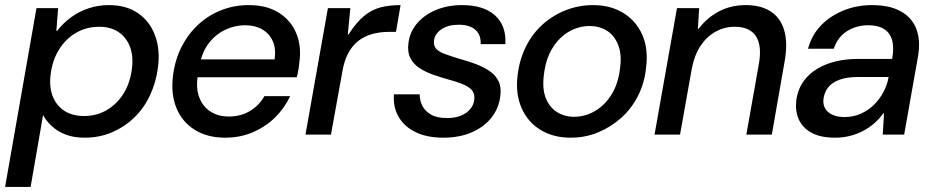

<svg xmlns="http://www.w3.org/2000/svg" viewBox="-48 -528 3657 753"><path d="M-28 205 95 -496H180L173 -407H176Q201 -439 232.5 -461.5Q264 -484 301 -496Q338 -508 379 -508Q448 -508 494.5 -475.5Q541 -443 561 -386.5Q581 -330 571 -260Q563 -202 539.5 -152.5Q516 -103 478 -66.5Q440 -30 391 -9Q342 12 283 12Q241 12 209 -0.5Q177 -13 155 -33.5Q133 -54 121 -77L72 205ZM282 -73Q331 -73 371 -96.5Q411 -120 436.5 -161Q462 -202 469 -256Q476 -305 462.5 -342.5Q449 -380 418 -401.5Q387 -423 341 -423Q291 -423 250.5 -399.5Q210 -376 184 -334.5Q158 -293 151 -239Q144 -190 158 -152.5Q172 -115 203.5 -94Q235 -73 282 -73Z M835 12Q765 12 715.5 -19Q666 -50 643.5 -105.5Q621 -161 631 -235Q639 -295 664.5 -345Q690 -395 729.5 -431.5Q769 -468 819.5 -488Q870 -508 928 -508Q999 -508 1046.5 -477.5Q1094 -447 1114.5 -396Q1135 -345 1126 -283Q1125 -270 1122.5 -255Q1120 -240 1116 -225H702L714 -295H1029Q1035 -338 1021.5 -367.5Q1008 -397 980 -413Q952 -429 913 -429Q873 -429 835 -411Q797 -393 770 -357.5Q743 -322 734 -267L729 -239Q719 -185 733 -147.5Q747 -110 777.5 -90.5Q808 -71 849 -71Q896 -71 932 -92.5Q968 -114 989 -151H1090Q1068 -104 1031 -67.5Q994 -31 944 -9.5Q894 12 835 12Z M1150 0 1238 -496H1326L1316 -393H1319Q1350 -441 1380 -465.5Q1410 -490 1444 -499Q1478 -508 1523 -508L1505 -403H1478Q1441 -403 1410 -394Q1379 -385 1356 -366.5Q1333 -348 1317.5 -319Q1302 -290 1295 -249L1250 0Z M1690 12Q1628 12 1583.5 -9Q1539 -30 1516 -68.5Q1493 -107 1497 -158H1598Q1598 -134 1608.5 -113Q1619 -92 1642.5 -78.5Q1666 -65 1705 -65Q1737 -65 1760 -74.5Q1783 -84 1796.5 -100.5Q1810 -117 1812 -137Q1815 -160 1803 -174Q1791 -188 1766.5 -198Q1742 -208 1708 -217Q1679 -225 1649.5 -235.5Q1620 -246 1596.5 -261.5Q1573 -277 1561 -301Q1549 -325 1554 -360Q1559 -402 1587 -435.5Q1615 -469 1661 -488.5Q1707 -508 1765 -508Q1848 -508 1893 -468Q1938 -428 1934 -355H1837Q1839 -391 1816.5 -411Q1794 -431 1751 -431Q1709 -431 1683 -413Q1657 -395 1654 -368Q1652 -349 1662.5 -337Q1673 -325 1696 -316.5Q1719 -308 1755 -297Q1789 -288 1819 -276.5Q1849 -265 1872.5 -249Q1896 -233 1907.5 -209Q1919 -185 1914 -150Q1908 -102 1878.5 -65.5Q1849 -29 1801 -8.5Q1753 12 1690 12Z M2190 12Q2122 12 2072 -18.5Q2022 -49 1997.5 -104.5Q1973 -160 1982 -233Q1989 -293 2014 -344Q2039 -395 2079.5 -431.5Q2120 -468 2171 -488Q2222 -508 2278 -508Q2346 -508 2396 -477.5Q2446 -447 2470.5 -392.5Q2495 -338 2486 -264Q2480 -203 2454.5 -152.5Q2429 -102 2388 -65.5Q2347 -29 2297 -8.5Q2247 12 2190 12ZM2203 -70Q2247 -70 2285.5 -92.5Q2324 -115 2350.5 -157.5Q2377 -200 2384 -262Q2391 -316 2376 -353Q2361 -390 2331.5 -408Q2302 -426 2265 -426Q2222 -426 2183.5 -404Q2145 -382 2118.5 -339Q2092 -296 2085 -234Q2078 -180 2092.5 -143.5Q2107 -107 2136.5 -88.5Q2166 -70 2203 -70Z M2519 0 2607 -496H2694L2689 -415H2692Q2724 -458 2771 -483Q2818 -508 2877 -508Q2937 -508 2975.5 -482.5Q3014 -457 3028 -407.5Q3042 -358 3029 -286L2979 0H2879L2928 -276Q2941 -348 2917 -385.5Q2893 -423 2833 -423Q2793 -423 2758 -403.5Q2723 -384 2699 -347.5Q2675 -311 2665 -258L2619 0Z M3228 12Q3169 12 3133.5 -8Q3098 -28 3084 -61.5Q3070 -95 3075 -135Q3082 -186 3113.5 -222Q3145 -258 3197.5 -277.5Q3250 -297 3320 -297H3451Q3459 -342 3450.5 -371Q3442 -400 3418.5 -414.5Q3395 -429 3358 -429Q3312 -429 3275 -406.5Q3238 -384 3222 -337H3121Q3136 -392 3173 -429.5Q3210 -467 3261.5 -487.5Q3313 -508 3372 -508Q3442 -508 3486 -483Q3530 -458 3546.5 -412.5Q3563 -367 3552 -305L3498 0H3414L3419 -83H3416Q3399 -60 3378.5 -42.5Q3358 -25 3334 -13Q3310 -1 3283.5 5.5Q3257 12 3228 12ZM3265 -69Q3299 -69 3328 -82Q3357 -95 3379.5 -117Q3402 -139 3417 -167.5Q3432 -196 3437 -226H3317Q3274 -226 3245 -215.5Q3216 -205 3201 -186.5Q3186 -168 3182 -143Q3177 -109 3199.5 -89Q3222 -69 3265 -69Z"/></svg>

Font: DM Sans 36pt Medium
Style: Italic
Weight: 500
Italic angle: -10°
Designer: Colophon Foundry, Jonny Pinhorn
Foundry: Colophon Foundry
Version: Version 4.004;gftools[0.9.30]